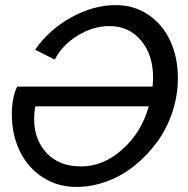

<svg xmlns="http://www.w3.org/2000/svg" viewBox="-20 -735 746 760"><path d="M26.9 -282.2Q26.9 -348.6 47.9 -392.1H584Q585.9 -416.5 585.9 -428.2Q585.9 -518.1 538.1 -575Q490.2 -631.8 413.1 -631.8Q348.6 -631.8 287.4 -594.2Q226.1 -556.6 196.8 -499L119.1 -538.1Q172.9 -616.7 261.2 -665.8Q349.6 -714.8 438 -714.8Q510.7 -714.8 567.4 -676.5Q624 -638.2 654.1 -572.8Q684.1 -507.3 684.1 -425.8Q684.1 -357.4 662.4 -291.5Q640.6 -225.6 601.8 -172.9Q563 -120.1 512.9 -79.6Q462.9 -39.1 403.1 -17.1Q343.3 4.9 282.2 4.9Q207.5 4.9 148.7 -33.4Q89.8 -71.8 58.3 -137Q26.9 -202.1 26.9 -282.2ZM568.8 -314H120.1Q115.2 -292.5 115.2 -263.2Q115.2 -182.1 164.8 -129.2Q214.4 -76.2 300.8 -76.2Q388.7 -76.2 464.4 -143.6Q540 -210.9 568.8 -314Z"/></svg>

Font: Rawline Medium
Style: Italic
Weight: 500
Italic angle: -12°
Designer: Matt McInerney, Pablo Impallari, Rodrigo Fuenzalida
Foundry: Matt McInerney, Pablo Impallari, Rodrigo Fuenzalida
Version: Version 4.020;PS 004.020;hotconv 1.0.88;makeotf.lib2.5.64775